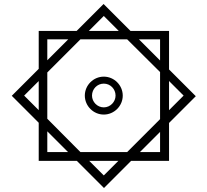

<svg xmlns="http://www.w3.org/2000/svg" viewBox="-20 -742 1039 962"><path d="M174 64H365L501 200L637 64H827V-126L961 -260L827 -394V-587H634L499 -722L364 -587H174V-397L39 -262L174 -127ZM500 -662 575 -587H425ZM217 -545H322L217 -440ZM383 20 217 -147V-379L383 -545H617L782 -381V-145L617 20ZM782 -545V-439L676 -545ZM500 -168C552 -168 595 -211 595 -263C595 -315 552 -358 500 -358C448 -358 405 -315 405 -263C405 -211 448 -168 500 -168ZM101 -263 174 -336V-190ZM900 -263 827 -190V-336ZM500 -204C467 -204 441 -232 441 -263C441 -296 467 -323 500 -323C533 -323 559 -296 559 -263C559 -232 533 -204 500 -204ZM217 20V-84L321 20ZM782 20H681L782 -81ZM500 137 427 64H573Z"/></svg>

Font: Noto Sans Arabic ExtCond
Style: Regular
Weight: 400
Width: 2
Designer: Monotype Design Team, Nadine Chahine, Nizar Qandah and Khaled Hosny
Foundry: Monotype Imaging Inc.
Version: Version 2.012